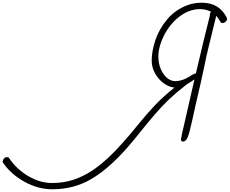

<svg xmlns="http://www.w3.org/2000/svg" viewBox="-899 -1025 1687 1410"><path d="M-879 167V163Q-879 150 -870 139.5Q-861 129 -850 129Q-838 129 -834 133Q-780 216 -692.5 267.5Q-605 319 -517 319Q-433 319 -361 295.5Q-289 272 -221 227Q-114 156 9 16Q67 -50 111 -105Q175 -184 234.5 -247.5Q294 -311 382 -382Q343 -385 304 -413Q265 -441 240 -485.5Q215 -530 215 -579Q215 -650 242.5 -731.5Q270 -813 329 -883Q388 -953 475 -986Q523 -1005 584 -1005Q711 -1005 766 -896Q768 -893 768 -883Q768 -875 757.5 -865.5Q747 -856 738 -856Q728 -856 724 -858Q704 -892 689 -909L631 -672Q613 -599 602 -540Q589 -476 575 -416L534 -239L516 -156L510 -130Q499 -80 491 -51.5Q483 -23 474 -6Q461 15 444 15Q430 13 430 -2L439 -50Q437 -40 449 -92L529 -442Q499 -421 473 -406Q396 -346 345 -298Q294 -250 240 -187Q178 -115 134 -59Q94 -8 29 67Q-105 218 -231.5 291.5Q-358 365 -515 365Q-619 365 -719 310Q-819 255 -879 167ZM466 -448Q469 -451 479 -456Q491 -460 507 -472Q527 -485 536 -485L539 -484Q604 -762 643 -914L642 -918V-920Q644 -933 652 -938Q614 -958 570 -958Q491 -958 420.5 -904.5Q350 -851 306 -766Q264 -682 264 -609Q264 -560 281.5 -518.5Q299 -477 327.5 -453Q356 -429 389 -429Q423 -429 466 -448Z"/></svg>

Font: Bad Script
Style: Regular
Weight: 400
Italic angle: -10°
Designer: Roman Shchyukin (Gaslight Type Foundry), Cyreal (Charset Expansion)
Foundry: Gaslight
Version: Version 2.000